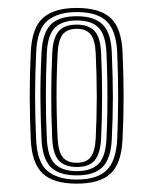

<svg xmlns="http://www.w3.org/2000/svg" viewBox="-20 -825 376 471"><path d="M168.3 -374.5Q111 -374.5 84.6 -399.5Q58.2 -424.4 55.5 -482.5Q53.1 -535.8 53 -587.8Q52.8 -639.9 55.5 -697.6Q58.5 -758.1 86.3 -781.8Q114 -805.5 168.3 -805.5Q224.8 -805.5 251.4 -780.9Q277.9 -756.2 280.6 -697.6Q283.2 -639.4 283.2 -586.7Q283.2 -534 280.5 -482.5Q277.8 -423.9 251.2 -399.2Q224.7 -374.5 168.3 -374.5ZM168.3 -384.6Q218.2 -384.6 241.5 -407.3Q264.8 -430 267.5 -483.4Q269.6 -528.1 269.8 -581.4Q270.1 -634.7 267.5 -696.8Q265.1 -749.2 242.1 -772.3Q219.2 -795.4 168.3 -795.4Q122.7 -795.4 97.1 -774.8Q71.5 -754.2 68.8 -698Q66.1 -641.8 66.1 -590.8Q66.1 -539.8 68.6 -483.1Q71.2 -426.3 96.6 -405.5Q122 -384.6 168.3 -384.6ZM168.3 -394.8Q124.4 -394.8 104.2 -415.4Q84 -436 81.9 -483.2Q79.7 -529.4 79.2 -580.9Q78.7 -632.4 81.9 -695.9Q84.1 -744.2 104.5 -764.7Q124.8 -785.2 168.3 -785.2Q210.7 -785.2 231.4 -765.3Q252.1 -745.3 254.2 -696.9Q256.9 -635.4 256.9 -586.6Q256.9 -537.7 254.2 -483.3Q252 -436 231.8 -415.4Q211.6 -394.8 168.3 -394.8ZM168.3 -405.2Q203.9 -405.2 221.6 -423Q239.3 -440.9 241.2 -484.8Q242.9 -517.9 243.3 -551.8Q243.8 -585.6 243.3 -621.3Q242.9 -656.9 241.2 -695.3Q239.3 -738.4 222.2 -756.6Q205 -774.8 168.3 -774.8Q132.8 -774.8 114.9 -757.2Q97 -739.6 94.9 -695.3Q92.5 -641.6 92.5 -588.3Q92.5 -535 94.9 -484.5Q97 -440 115.1 -422.6Q133.2 -405.2 168.3 -405.2ZM168.3 -415.4Q139.4 -415.4 124.6 -430.9Q109.8 -446.4 108 -486Q105.5 -542.1 105.7 -593.4Q105.8 -644.6 108.2 -695.6Q110 -731.8 123.8 -748.2Q137.6 -764.6 168.3 -764.6Q196 -764.6 211.1 -749.8Q226.3 -734.9 228.1 -694.3Q230.6 -640.6 230.4 -586.7Q230.3 -532.9 228.1 -485.8Q226.3 -449.2 212.8 -432.3Q199.3 -415.4 168.3 -415.4ZM168.3 -425.7Q191.8 -425.7 202.5 -439.8Q213.3 -453.9 214.8 -485.9Q217.3 -538 217.4 -586.9Q217.5 -635.8 214.8 -694.1Q213.5 -726.3 202.6 -740.3Q191.7 -754.3 168.3 -754.3Q144.4 -754.3 133.6 -740.1Q122.8 -725.9 121.3 -693.7Q119.5 -656.9 118.9 -623Q118.4 -589.2 119 -555.6Q119.6 -522.1 121.3 -486Q122.8 -453.7 133.7 -439.7Q144.6 -425.7 168.3 -425.7Z"/></svg>

Font: Big Shoulders Inline Text Thin
Style: Regular
Weight: 100
Designer: Patric King
Foundry: XO Type Co
Version: Version 2.002